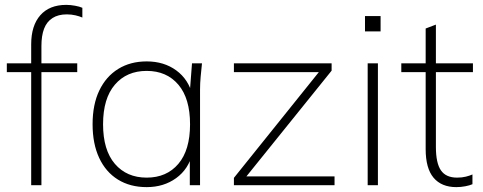

<svg xmlns="http://www.w3.org/2000/svg" viewBox="-20 -760 1983 788"><path d="M108 0V-464H8V-500H118L108 -489V-578Q108 -655 145.5 -697.5Q183 -740 252 -740Q269 -740 288 -736.5Q307 -733 318 -728V-688Q307 -693 290 -697Q273 -701 254 -701Q219 -701 195.5 -686Q172 -671 161 -642.5Q150 -614 150 -571V-486L142 -500H297V-464H150V0Z M582 8Q514 8 464 -23Q414 -54 387 -112Q360 -170 360 -250Q360 -331 387.5 -388.5Q415 -446 465 -477Q515 -508 582 -508Q653 -508 703.5 -471Q754 -434 770 -369H758L768 -500H809Q806 -472 803.5 -445Q801 -418 801 -392V0H759V-131H770Q754 -66 703 -29Q652 8 582 8ZM582 -31Q664 -31 712 -87.5Q760 -144 760 -250Q760 -356 712 -412.5Q664 -469 582 -469Q500 -469 451.5 -412.5Q403 -356 403 -250Q403 -144 451.5 -87.5Q500 -31 582 -31Z M940 0V-30L1299 -477L1300 -464H940V-500H1341V-470L980 -22L979 -36H1353V0Z M1489 0V-500H1531V0ZM1478 -631V-694H1542V-631Z M1853 8Q1792 8 1759.5 -30.5Q1727 -69 1727 -148V-464H1627V-500H1727V-643L1769 -659V-500H1921V-464H1769V-157Q1769 -91 1789.5 -61Q1810 -31 1856 -31Q1876 -31 1892 -35Q1908 -39 1919 -44V-4Q1908 1 1889.5 4.5Q1871 8 1853 8Z"/></svg>

Font: Mulish ExtraLight ExtraLight
Style: Regular
Weight: 250
Version: Version 3.603